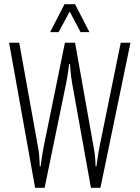

<svg xmlns="http://www.w3.org/2000/svg" viewBox="-20 -888 660 908"><path d="M146 0 23 -686H71L160 -191Q163 -177 164.5 -160.5Q166 -144 167 -128Q168 -112 168 -101H172Q173 -109 174.5 -120Q176 -131 178 -143.5Q180 -156 182 -168.5Q184 -181 186 -191L287 -686H335L423 -191Q426 -177 428 -160.5Q430 -144 431 -128Q432 -112 432 -101H436Q437 -109 438.5 -120Q440 -131 442 -143.5Q444 -156 446 -168.5Q448 -181 450 -191L551 -686H597L455 0H410L321 -495Q319 -509 316.5 -526Q314 -543 313 -558.5Q312 -574 311 -585H307Q306 -574 303.5 -558.5Q301 -543 298.5 -526Q296 -509 293 -495L191 0ZM217 -736 285 -868H335L403 -736H361L298 -856H322L257 -736Z"/></svg>

Font: Archivo ExtraCondensed Thin
Style: Regular
Weight: 250
Width: 2
Designer: Hector Gatti
Foundry: Omnibus-Type
Version: Version 2.001